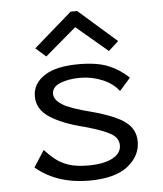

<svg xmlns="http://www.w3.org/2000/svg" viewBox="-51 -730 665 785"><g transform="rotate(-5 281.5 -337.5)"><path d="M283 10Q152 10 65 -63L109 -131Q129 -109 151.5 -91Q174 -73 205.5 -62.5Q237 -52 285 -52Q348 -52 384.5 -71Q421 -90 421 -123Q421 -153 390.5 -171Q360 -189 286 -210Q195 -232 143.5 -265.5Q92 -299 92 -352Q92 -404 140 -436Q188 -468 282 -468Q356 -468 402 -449.5Q448 -431 486 -395L441 -344Q416 -377 372.5 -394.5Q329 -412 284 -412Q234 -412 200.5 -398Q167 -384 167 -356Q167 -332 199 -311.5Q231 -291 319 -269Q415 -243 455 -212.5Q495 -182 495 -132Q495 -73 442.5 -31.5Q390 10 283 10ZM153 -511 111 -548 268 -685H295L451 -548L410 -511L281 -620Z"/></g></svg>

Font: Inconsolata SemiExpanded
Style: Regular
Weight: 400
Width: 6
Monospace: yes
Designer: Raph Levien, Cyreal, Brenton Simpson
Foundry: Raph Levien, Cyreal, Google
Version: Version 3.100; ttfautohint (v1.8.4.7-5d5b)